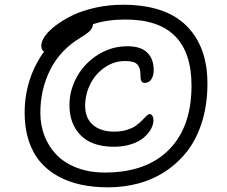

<svg xmlns="http://www.w3.org/2000/svg" viewBox="-20 -759 969 818"><path d="M439.9 39.1Q377.9 39.1 324.7 27.6Q271.5 16.1 226.8 -8.5Q182.1 -33.2 150.9 -70.1Q119.6 -106.9 102.3 -159.7Q85 -212.4 85 -277.8Q85 -423.3 168 -540Q155.8 -543.9 155.8 -564.9Q155.8 -582.5 171.4 -605Q187 -627.4 218 -650.9Q249 -674.3 289.8 -694.1Q330.6 -713.9 386.7 -726.3Q442.9 -738.8 502.9 -738.8Q684.1 -738.8 773.9 -649.7Q863.8 -560.5 863.8 -402.8Q863.8 -316.4 841.8 -243.7Q819.8 -170.9 780.8 -119.1Q741.7 -67.4 688.5 -31.5Q635.3 4.4 572.5 21.7Q509.8 39.1 439.9 39.1ZM151.9 -278.8Q151.9 -226.1 169.4 -180.4Q187 -134.8 220.7 -99.6Q254.4 -64.5 307.4 -44.2Q360.4 -23.9 426.8 -23.9Q603 -23.9 699.5 -120.8Q795.9 -217.8 795.9 -394Q795.9 -677.2 512.2 -675.8Q437 -675.8 376 -655.8Q375.5 -640.6 363.3 -627.9Q351.1 -615.2 320.8 -597.2Q235.8 -545.4 193.8 -461.4Q151.9 -377.4 151.9 -278.8ZM465.8 -133.8Q371.6 -133.8 323.7 -182.6Q275.9 -231.4 275.9 -311Q275.9 -375 308.1 -432.6Q340.3 -490.2 397.9 -526.1Q455.6 -562 522.9 -562Q580.1 -562 607.4 -534.9Q634.8 -507.8 634.8 -460.9Q634.8 -437.5 625 -421.6Q615.2 -405.8 596.2 -405.8Q585.9 -405.8 582 -414.1Q578.1 -422.4 578.1 -443.8Q578.1 -470.2 564.9 -484.6Q551.8 -499 513.2 -499Q465.3 -499 425.5 -471.2Q385.7 -443.4 364.3 -399.9Q342.8 -356.4 342.8 -308.1Q342.8 -255.4 376 -226.8Q409.2 -198.2 466.8 -198.2Q497.1 -198.2 521.7 -206.1Q546.4 -213.9 560.8 -224.9Q575.2 -235.8 585.7 -246.6Q596.2 -257.3 604 -265.1Q611.8 -272.9 617.2 -272.9Q624.5 -272.9 629.2 -265.6Q633.8 -258.3 633.8 -247.1Q633.8 -228.5 623.3 -209.5Q612.8 -190.4 593 -173.1Q573.2 -155.8 539.8 -144.8Q506.3 -133.8 465.8 -133.8Z"/></svg>

Font: Shantell Sans Normal
Style: Regular
Weight: 300
Designer: Stephen Nixon, Anya Danilova, Shantell Martin
Foundry: Arrow Type
Version: Version 1.006;[559af2be0]